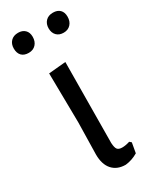

<svg xmlns="http://www.w3.org/2000/svg" viewBox="-174 -697 601 749"><g transform="rotate(-30 126.0 -323.0)"><path d="M76 -88 79 -231 76 -453 153 -460 150 -97Q151 -76 157 -68Q163 -60 179 -60Q194 -60 213 -66L221 -59L213 -14Q186 2 157 5Q119 5 97.5 -19Q76 -43 76 -88ZM92 -609Q92 -588 80 -575Q68 -562 48 -562Q27 -562 16 -573.5Q5 -585 5 -606Q5 -626 17 -638.5Q29 -651 50 -651Q69 -651 80.5 -640Q92 -629 92 -609ZM249 -609Q249 -588 237 -575Q225 -562 205 -562Q185 -562 173.5 -574Q162 -586 162 -606Q162 -626 174 -638.5Q186 -651 207 -651Q227 -651 238 -640Q249 -629 249 -609Z"/></g></svg>

Font: Alegreya Sans
Style: Regular
Weight: 400
Designer: Juan Pablo del Peral
Foundry: Huerta Tipografica
Version: Version 2.008; ttfautohint (v1.6)